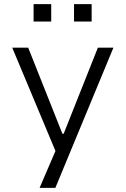

<svg xmlns="http://www.w3.org/2000/svg" viewBox="-20 -726 606 926"><path d="M171 180 260 -27V32L39 -496H116L281 -81H287L452 -496H527L247 180ZM337 -622V-706H422V-622ZM142 -622V-706H227V-622Z"/></svg>

Font: Nunito Sans 6pt Light
Style: Regular
Weight: 300
Version: Version 3.101;gftools[0.9.27]